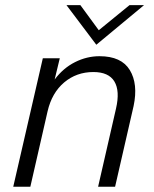

<svg xmlns="http://www.w3.org/2000/svg" viewBox="-20 -709 586 729"><path d="M345.7 -539.1 232.4 -689.5H285.2L355 -594.2L471.7 -689.5H526.9ZM30.3 0 142.6 -487.8H207L187.5 -407.2Q220.2 -450.7 264.9 -473.1Q309.6 -495.6 357.9 -495.6Q440.9 -495.6 472.9 -442.9Q504.9 -390.1 487.3 -306.6L417 0H352.5L420.4 -296.4Q436 -363.8 414.3 -399.7Q392.6 -435.5 334.5 -435.5Q270.5 -435.5 223.6 -396Q176.8 -356.4 160.6 -286.1L95.2 0Z"/></svg>

Font: HK Grotesk Legacy
Style: Italic
Weight: 400
Italic angle: -13°
Designer: Alfredo Marco Pradil
Foundry: Hanken Design Co.
Version: Version 2.022;PS 002.022;hotconv 1.0.88;makeotf.lib2.5.64775